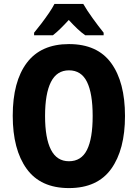

<svg xmlns="http://www.w3.org/2000/svg" viewBox="-20 -950 703 980"><path d="M618 -358Q618 -186 547.5 -88Q477 10 332 10Q187 10 116 -88.5Q45 -187 45 -359Q45 -534 117 -629.5Q189 -725 332 -725Q477 -725 547.5 -628Q618 -531 618 -358ZM210 -358Q210 -245 240 -186Q270 -127 332 -127Q395 -127 424 -185Q453 -243 453 -358Q453 -473 424 -532Q395 -591 332 -591Q270 -591 240 -531.5Q210 -472 210 -358ZM405 -930Q424 -897 452.5 -857.5Q481 -818 509 -783V-770H415Q395 -784 374.5 -803.5Q354 -823 331 -848Q308 -823 287.5 -803Q267 -783 250 -770H154V-783Q170 -802 190.5 -829Q211 -856 229.5 -883Q248 -910 258 -930Z"/></svg>

Font: Noto Sans Condensed ExtraBold
Style: Regular
Weight: 800
Width: 3
Designer: Monotype Design Team
Foundry: Monotype Imaging Inc.
Version: Version 2.013; ttfautohint (v1.8.4.7-5d5b)